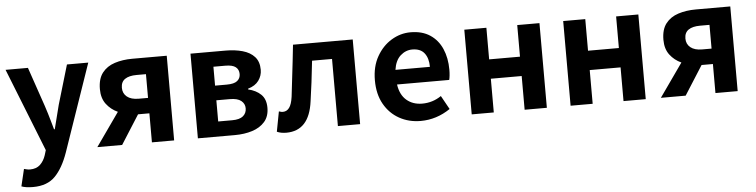

<svg xmlns="http://www.w3.org/2000/svg" viewBox="-47 -807 4979 1265"><g transform="rotate(-5 2442.5 -174.5)"><path d="M128 225Q79 225 51 214L78 101Q86 103 96.5 105.5Q107 108 117 108Q160 108 185 84Q210 60 222 23L232 -10L14 -560H162L251 -300Q268 -249 283 -195Q290 -168 298 -142H303Q313 -181 323 -221Q333 -261 343 -300L420 -560H561L362 17Q327 117 274.5 171Q222 225 128 225Z M933 -294V-451H871Q821 -451 794 -432.5Q767 -414 767 -375Q767 -338 794 -316Q821 -294 871 -294ZM852 -560H1080V0H933V-192H860H858L736 0H572L727 -220Q681 -241 651.5 -280Q622 -319 622 -379Q622 -447 652.5 -486.5Q683 -526 735.5 -543Q788 -560 852 -560Z M1237 0V-560H1469Q1531 -560 1581 -546Q1631 -532 1660 -500Q1689 -468 1689 -414Q1689 -375 1666 -343Q1643 -311 1595 -297V-292Q1647 -280 1679 -249Q1711 -218 1711 -161Q1711 -104 1680 -68.5Q1649 -33 1597 -16.5Q1545 0 1481 0ZM1380 -336H1457Q1506 -336 1527 -353Q1548 -370 1548 -398Q1548 -428 1527 -444.5Q1506 -461 1459 -461H1380ZM1380 -99H1472Q1522 -99 1545 -118.5Q1568 -138 1568 -170Q1568 -200 1544 -219.5Q1520 -239 1469 -239H1380Z M1821 14Q1785 14 1759 2L1784 -130Q1786 -129 1789 -129Q1798 -125 1811 -125Q1836 -125 1852.5 -147Q1869 -169 1876 -219Q1890 -334 1903 -450Q1909 -505 1915 -560H2310V0H2163V-444H2031Q2030 -436 2029 -427Q2016 -302 1998 -179Q1973 14 1821 14Z M2710 14Q2632 14 2569 -21Q2506 -56 2469 -121.5Q2432 -187 2432 -279Q2432 -370 2469.5 -436Q2507 -502 2566.5 -538Q2626 -574 2693 -574Q2770 -574 2822 -539.5Q2874 -505 2900.5 -444.5Q2927 -384 2927 -306Q2927 -286 2925 -267.5Q2923 -249 2920 -239H2575Q2585 -170 2626.5 -134.5Q2668 -99 2730 -99Q2799 -99 2856 -138L2906 -48Q2815 14 2710 14ZM2573 -336H2801Q2801 -393 2775 -426.5Q2749 -460 2695 -460Q2651 -460 2616.5 -429Q2582 -398 2573 -336Z M3048 0V-560H3194V-351H3398V-560H3545V0H3398V-223H3194V0Z M3702 0V-560H3848V-351H4052V-560H4199V0H4052V-223H3848V0Z M4660 -294V-451H4598Q4548 -451 4521 -432.5Q4494 -414 4494 -375Q4494 -338 4521 -316Q4548 -294 4598 -294ZM4579 -560H4807V0H4660V-192H4587H4585L4463 0H4299L4454 -220Q4408 -241 4378.5 -280Q4349 -319 4349 -379Q4349 -447 4379.5 -486.5Q4410 -526 4462.5 -543Q4515 -560 4579 -560Z"/></g></svg>

Font: Source Han Sans CN Bold
Style: Bold
Weight: 700
Designer: Ryoko NISHIZUKA 西塚涼子 (kana & ideographs); Paul D. Hunt (Latin, Greek & Cyrillic); Wenlong ZHANG 张文龙 (bopomofo); Sandoll 
Foundry: Adobe Systems Incorporated
Version: Version 1.00;May 30, 2023;FontCreator 11.5.0.2422 32-bit